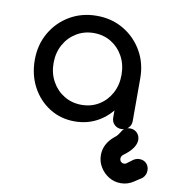

<svg xmlns="http://www.w3.org/2000/svg" viewBox="-89 -631 911 988"><g transform="rotate(10 366.0 -137.5)"><path d="M318 4Q245 4 187 -32.5Q129 -69 95.5 -131.5Q62 -194 62 -273Q62 -352 98.5 -415Q135 -478 197.5 -514.5Q260 -551 338 -551Q416 -551 478 -514.5Q540 -478 576.5 -415Q613 -352 613 -273H574Q574 -194 540.5 -131.5Q507 -69 449 -32.5Q391 4 318 4ZM338 -86Q389 -86 429 -110.5Q469 -135 492 -177.5Q515 -220 515 -273Q515 -327 492 -369.5Q469 -412 429 -436.5Q389 -461 338 -461Q288 -461 247.5 -436.5Q207 -412 183.5 -369.5Q160 -327 160 -273Q160 -220 183.5 -177.5Q207 -135 247.5 -110.5Q288 -86 338 -86ZM562 1Q540 1 525.5 -13.5Q511 -28 511 -50V-203L530 -309L613 -273V-50Q613 -28 598.5 -13.5Q584 1 562 1ZM607 276Q573 276 545 259Q517 242 499.5 213.5Q482 185 482 151Q482 92 534 49Q545 41 551.5 32.5Q558 24 562 17Q576 -10 607 -10Q628 -10 642.5 4Q657 18 658 40Q658 63 642 85.5Q626 108 594 131Q589 135 586.5 140.5Q584 146 584 151Q584 161 590.5 167.5Q597 174 607 174Q611 174 614 173Q617 172 619 170L650 147Q665 137 681 137Q704 137 718 151.5Q732 166 732 188Q732 212 714 229L676 254Q645 276 607 276Z"/></g></svg>

Font: Comfortaa
Style: Bold
Weight: 700
Designer: Johan Aakerlund
Foundry: Johan Aakerlund
Version: Version 3.104; ttfautohint (v1.8.1.43-b0c9)